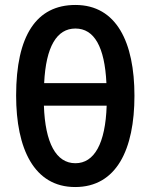

<svg xmlns="http://www.w3.org/2000/svg" viewBox="-20 -744 621 774"><path d="M522 -358C522 -573 450 -724 284 -724C127 -724 45 -601 45 -359C45 -145 117 10 283 10C450 10 522 -142 522 -358ZM284 -629C360 -629 402 -555 409 -409H158C165 -556 209 -629 284 -629ZM284 -86C206 -86 162 -168 157 -318H410C405 -165 360 -86 284 -86Z"/></svg>

Font: Noto Sans Display Condensed Medium
Style: Regular
Weight: 500
Width: 3
Designer: Monotype Design Team
Foundry: Monotype Imaging Inc.
Version: Version 1.900